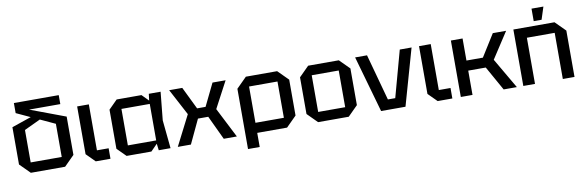

<svg xmlns="http://www.w3.org/2000/svg" viewBox="-56 -1233 5716 1876"><g transform="rotate(-10 2802.0 -295.0)"><path d="M154 0 54 -100V-470L279 -547L366 -514L170 -422V-100H478V-429L109 -600V-700H554V-611H244L594 -480V-100L494 0Z M712 -560H828V-104H944V0H798L712 -86Z M1104 0 1018 -86V-474L1104 -560H1350L1415 -494L1423 -560H1540L1512 -280L1540 0H1423L1415 -66L1350 0ZM1134 -99H1415V-461H1134Z M1612 0 1764 -298 1625 -560H1755L1863 -338H1947L2055 -560H2185L2046 -298L2198 0H2068L1956 -238H1854L1742 0Z M2284 140V-458L2386 -560H2696L2798 -458V-102L2696 0H2400V140ZM2682 -460H2400V-100H2682Z M2906 -98V-462L3004 -560H3308L3406 -462V-98L3308 0H3004ZM3022 -98H3290V-462H3022Z M3629 0 3470 -560H3588L3714 -100H3787L3913 -560H4030L3871 0Z M4104 -560H4220V-104H4336V0H4190L4104 -86Z M4420 0V-560H4536V-341H4699L4836 -560H4968L4800 -302L4976 0H4845L4710 -241H4536V0Z M5040 0V-560H5448L5548 -460V0H5432V-458H5156V0ZM5250 -606V-730H5368L5328 -606Z"/></g></svg>

Font: Tektur Medium
Style: Regular
Weight: 500
Designer: Adam Jagosz
Foundry: Adam Jagosz
Version: Version 1.005;gftools[0.9.30]